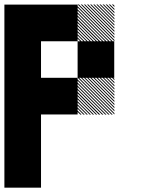

<svg xmlns="http://www.w3.org/2000/svg" viewBox="-20 -521 707 874"><path d="M500.8 -155.8 489.2 -167.5H495L500.8 -161.7ZM500.8 -141.7 475 -167.5H480.8L500.8 -147.5ZM500.8 -127.5 460.8 -167.5H466.7L500.8 -133.3ZM500.8 -113.3 446.7 -167.5H452.5L500.8 -119.2ZM500.8 -99.2 432.5 -167.5H438.3L500.8 -105ZM500.8 -85 418.3 -167.5H424.2L500.8 -90.8ZM500.8 -70.8 404.2 -167.5H410L500.8 -76.7ZM500.8 -56.7 390 -167.5H395.8L500.8 -62.5ZM500.8 -42.5 375.8 -167.5H381.7L500.8 -48.3ZM500.8 -28.3 361.7 -167.5H367.5L500.8 -34.2ZM500.8 -14.2 347.5 -167.5H353.3L500.8 -20ZM500.8 0 333.3 -167.5H339.2L500.8 -5.8ZM487.5 0.8 332.5 -154.2V-160L493.3 0.8ZM473.3 0.8 332.5 -140V-145.8L479.2 0.8ZM459.2 0.8 332.5 -125.8V-131.7L465 0.8ZM445 0.8 332.5 -111.7V-117.5L450.8 0.8ZM430 0.8 332.5 -96.7V-103.3L436.7 0.8ZM416.7 0.8 332.5 -83.3V-89.2L422.5 0.8ZM402.5 0.8 332.5 -69.2V-75L408.3 0.8ZM388.3 0.8 332.5 -55V-60.8L394.2 0.8ZM374.2 0.8 332.5 -40.8V-46.7L380 0.8ZM360 0.8 332.5 -26.7V-32.5L365.8 0.8ZM345.8 0.8 332.5 -12.5V-18.3L351.7 0.8ZM500.8 -489.2 489.2 -500.8H495L500.8 -495ZM500.8 -475 475 -500.8H480.8L500.8 -480.8ZM500.8 -460.8 460.8 -500.8H466.7L500.8 -466.7ZM500.8 -446.7 446.7 -500.8H452.5L500.8 -452.5ZM500.8 -432.5 432.5 -500.8H438.3L500.8 -438.3ZM500.8 -418.3 418.3 -500.8H424.2L500.8 -424.2ZM500.8 -404.2 404.2 -500.8H410L500.8 -410ZM500.8 -390 390 -500.8H395.8L500.8 -395.8ZM500.8 -375.8 375.8 -500.8H381.7L500.8 -381.7ZM500.8 -361.7 361.7 -500.8H367.5L500.8 -367.5ZM500.8 -347.5 347.5 -500.8H353.3L500.8 -353.3ZM500.8 -333.3 333.3 -500.8H339.2L500.8 -339.2ZM487.5 -332.5 332.5 -487.5V-493.3L493.3 -332.5ZM473.3 -332.5 332.5 -473.3V-479.2L479.2 -332.5ZM459.2 -332.5 332.5 -459.2V-465L465 -332.5ZM445 -332.5 332.5 -445V-450.8L450.8 -332.5ZM430 -332.5 332.5 -430V-436.7L436.7 -332.5ZM416.7 -332.5 332.5 -416.7V-422.5L422.5 -332.5ZM402.5 -332.5 332.5 -402.5V-408.3L408.3 -332.5ZM388.3 -332.5 332.5 -388.3V-394.2L394.2 -332.5ZM374.2 -332.5 332.5 -374.2V-380L380 -332.5ZM360 -332.5 332.5 -360V-365.8L365.8 -332.5ZM345.8 -332.5 332.5 -345.8V-351.7L351.7 -332.5ZM0 166.7H166.7V333.3H0ZM0 0H166.7V333.3H0ZM166.7 -166.7H333.3V0H166.7ZM0 -166.7H333.3V0H0ZM0 -166.7H166.7V166.7H0ZM333.3 -333.3H500V-166.7H333.3ZM0 -333.3H166.7V0H0ZM166.7 -500H333.3V-333.3H166.7ZM0 -500H333.3V-333.3H0ZM0 -500H166.7V-166.7H0Z"/></svg>

Font: 0xA000-Pixelated-Mono
Style: Pixelated-Mono
Weight: 400
Version: Version 0.1